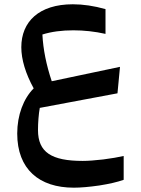

<svg xmlns="http://www.w3.org/2000/svg" viewBox="-20 -599 654 893"><path d="M364.7 149.4C219.7 149.4 156.7 109.4 156.7 5.9C156.7 -26.9 159.7 -68.4 165 -97.2L526.4 -165L538.1 -288.1L220.7 -221.2C195.3 -296.9 180.7 -369.6 177.2 -438.5C219.2 -451.7 267.1 -458 321.3 -458C370.6 -458 420.4 -452.6 470.7 -441.4V-556.6C416.5 -571.8 366.2 -579.1 318.8 -579.1C161.1 -579.1 79.1 -498 79.1 -379.4C79.1 -322.3 99.1 -256.3 136.7 -188C89.4 -140.6 60.1 -64 60.1 22C60.1 188 162.1 273.9 323.2 273.9C355 273.9 394.5 270.5 441.9 263.7C488.8 256.3 526.4 247.6 555.2 237.3V126.5C529.8 132.3 498 137.7 460 142.6C421.4 147 389.6 149.4 364.7 149.4Z"/></svg>

Font: SG Kara
Style: Regular
Weight: 400
Designer: Damoon Khanjanzadeh
Version: Version 1.000